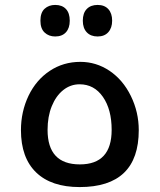

<svg xmlns="http://www.w3.org/2000/svg" viewBox="-20 -749 648 779"><path d="M303 10Q188 10 126.5 -49.5Q65 -109 65 -221Q65 -296 96 -361Q127 -425 182 -461.5Q237 -498 306 -498Q370 -498 424 -462Q479 -425 511 -359.5Q543 -294 543 -221Q543 10 303 10ZM304 -82Q433 -82 433 -222Q433 -305 397.5 -356Q362 -407 303 -407Q266 -407 236.5 -383.5Q207 -360 190 -318Q173 -276 173 -222Q173 -82 304 -82ZM204 -601Q178 -601 161 -617Q144 -633 144 -665Q144 -698 161 -713.5Q178 -729 204 -729Q232 -729 247.5 -712.5Q263 -696 263 -665Q263 -635 247.5 -618Q232 -601 204 -601ZM376 -601Q348 -601 332 -618Q316 -635 316 -665Q316 -696 332 -712.5Q348 -729 376 -729Q404 -729 419.5 -712Q435 -695 435 -665Q435 -636 419.5 -618.5Q404 -601 376 -601Z"/></svg>

Font: Noto Kufi Arabic Medium
Style: Regular
Weight: 500
Designer: Monotype Design Team, David Williams, Khaled Hosny
Foundry: Google LLC
Version: Version 2.109; ttfautohint (v1.8.4.7-5d5b)